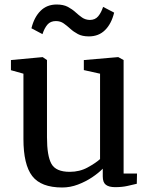

<svg xmlns="http://www.w3.org/2000/svg" viewBox="-20 -821 669 852"><path d="M491 9.5Q463.5 9.5 449.8 -1Q436 -11.5 436 -38V-72.5Q417.5 -53.5 388.8 -34.2Q360 -15 325.8 -2Q291.5 11 256 11Q162 11 123 -39.8Q84 -90.5 84 -204.5V-494L28.5 -509.5V-554.5L168.5 -567.5H169.5L188.5 -554.5V-212Q188.5 -129.5 208.2 -94Q228 -58.5 289.5 -58.5Q333.5 -58.5 369 -78Q404.5 -97.5 424 -115V-494L352 -510V-554.5L503.5 -567.5H505L528.5 -554.5V-51H588L587 -5.5Q570 -1.5 546 4Q522 9.5 491 9.5ZM119.5 -695.5Q131.5 -744.5 159.8 -772.8Q188 -801 231.5 -801Q261 -801 280.5 -790.8Q300 -780.5 314.8 -767Q329.5 -753.5 344.2 -743.2Q359 -733 378.5 -732.5Q402 -732.5 415.5 -748.5Q429 -764.5 437.5 -790.5L486.5 -765Q474.5 -715.5 446.2 -687.5Q418 -659.5 374.5 -659.5Q345 -659.5 325.8 -669.8Q306.5 -680 291.8 -693.5Q277 -707 262.5 -717.2Q248 -727.5 228 -727.5Q204 -727.5 190.5 -711.8Q177 -696 168.5 -669.5Z"/></svg>

Font: Merriweather
Style: Regular
Weight: 400
Designer: Eben Sorkin
Foundry: Eben Sorkin
Version: Version 2.100; ttfautohint (v1.7.19-72a1) -l 8 -r 50 -G 200 